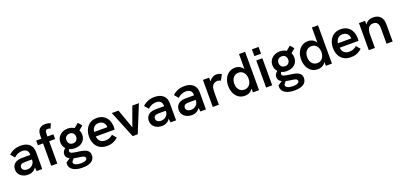

<svg xmlns="http://www.w3.org/2000/svg" viewBox="26 -1888 6871 3284"><g transform="rotate(-20 3461.5 -246.0)"><path d="M376 -69Q351 -31 313.5 -11Q276 9 230 9Q147 9 95 -35Q43 -79 43 -151Q43 -191 59.5 -221Q76 -251 106 -269Q152 -297 229 -297H375V-311Q375 -358 346 -383Q317 -408 265 -408Q225 -408 186.5 -392Q148 -376 116 -345L54 -418Q101 -462 155 -482Q209 -502 274 -502Q374 -502 429.5 -451.5Q485 -401 485 -311V0H383ZM244 -81Q298 -81 336.5 -116Q375 -151 375 -204V-214H245Q201 -214 177 -198Q154 -181 154 -150Q154 -118 178.5 -99.5Q203 -81 244 -81Z M648 -407H554V-493H649V-549Q649 -706 797 -706Q847 -706 891 -685L855 -601Q829 -614 809 -614Q759 -614 759 -549V-493H867V-407H759V0H648Z M910 67Q910 48 913 37L988 -12Q923 -45 923 -106Q923 -133 937 -158Q951 -183 977 -203Q931 -252 931 -321Q931 -374 957.5 -415.5Q984 -457 1029.5 -479.5Q1075 -502 1130 -502Q1194 -502 1246 -469L1327 -535L1384 -466L1309 -403Q1329 -365 1329 -317Q1329 -239 1275 -191Q1221 -143 1134 -143Q1077 -143 1034 -163Q1019 -150 1019 -128Q1019 -104 1045 -93Q1071 -82 1128 -74Q1211 -64 1258.5 -51.5Q1306 -39 1335 -11.5Q1364 16 1364 67Q1364 138 1307 176Q1250 214 1145 214Q1036 214 973 174.5Q910 135 910 67ZM1219 -322Q1219 -362 1195.5 -386.5Q1172 -411 1132 -411Q1091 -411 1066.5 -386.5Q1042 -362 1042 -323Q1042 -283 1065.5 -257.5Q1089 -232 1132 -232Q1173 -232 1196 -257.5Q1219 -283 1219 -322ZM1145 135Q1197 135 1226 121.5Q1255 108 1255 81Q1255 62 1240 51Q1225 40 1197 34.5Q1169 29 1112 22Q1070 16 1051 11L1012 60Q1011 64 1011 71Q1011 102 1047.5 118.5Q1084 135 1145 135Z M1426 -243Q1426 -312 1451.5 -371Q1477 -430 1529 -466Q1581 -502 1657 -502Q1731 -502 1781.5 -469Q1832 -436 1857 -380.5Q1882 -325 1882 -256Q1882 -236 1879 -210H1537Q1541 -152 1576 -120.5Q1611 -89 1669 -89Q1749 -89 1806 -143L1867 -69Q1818 -27 1772 -9Q1726 9 1665 9Q1585 9 1531.5 -25Q1478 -59 1452 -116.5Q1426 -174 1426 -243ZM1776 -292V-298Q1776 -344 1744 -377Q1712 -410 1659 -410Q1603 -410 1571.5 -376Q1540 -342 1535 -292Z M1930 -493H2052L2177 -144L2304 -493H2424L2223 0H2131Z M2812 -69Q2787 -31 2749.5 -11Q2712 9 2666 9Q2583 9 2531 -35Q2479 -79 2479 -151Q2479 -191 2495.5 -221Q2512 -251 2542 -269Q2588 -297 2665 -297H2811V-311Q2811 -358 2782 -383Q2753 -408 2701 -408Q2661 -408 2622.5 -392Q2584 -376 2552 -345L2490 -418Q2537 -462 2591 -482Q2645 -502 2710 -502Q2810 -502 2865.5 -451.5Q2921 -401 2921 -311V0H2819ZM2680 -81Q2734 -81 2772.5 -116Q2811 -151 2811 -204V-214H2681Q2637 -214 2613 -198Q2590 -181 2590 -150Q2590 -118 2614.5 -99.5Q2639 -81 2680 -81Z M3356 -69Q3331 -31 3293.5 -11Q3256 9 3210 9Q3127 9 3075 -35Q3023 -79 3023 -151Q3023 -191 3039.5 -221Q3056 -251 3086 -269Q3132 -297 3209 -297H3355V-311Q3355 -358 3326 -383Q3297 -408 3245 -408Q3205 -408 3166.5 -392Q3128 -376 3096 -345L3034 -418Q3081 -462 3135 -482Q3189 -502 3254 -502Q3354 -502 3409.5 -451.5Q3465 -401 3465 -311V0H3363ZM3224 -81Q3278 -81 3316.5 -116Q3355 -151 3355 -204V-214H3225Q3181 -214 3157 -198Q3134 -181 3134 -150Q3134 -118 3158.5 -99.5Q3183 -81 3224 -81Z M3589 -493H3701V-421Q3722 -458 3759.5 -480Q3797 -502 3836 -502Q3884 -502 3928 -476L3874 -376Q3862 -383 3845 -387.5Q3828 -392 3812 -392Q3777 -392 3749.5 -373.5Q3722 -355 3710 -317Q3700 -290 3700 -218V0H3589Z M3959 -247Q3959 -324 3987.5 -382Q4016 -440 4065 -471Q4114 -502 4174 -502Q4220 -502 4258 -481.5Q4296 -461 4320 -423V-697H4431V0H4320V-70Q4295 -30 4257 -10.5Q4219 9 4174 9Q4109 9 4060.5 -24Q4012 -57 3985.5 -115.5Q3959 -174 3959 -247ZM4330 -247Q4330 -316 4294.5 -358.5Q4259 -401 4201 -401Q4142 -401 4106 -358.5Q4070 -316 4070 -247Q4070 -177 4106 -135Q4142 -93 4201 -93Q4259 -93 4294.5 -135.5Q4330 -178 4330 -247Z M4560 -493H4671V0H4560ZM4555 -697H4676V-574H4555Z M4770 67Q4770 48 4773 37L4848 -12Q4783 -45 4783 -106Q4783 -133 4797 -158Q4811 -183 4837 -203Q4791 -252 4791 -321Q4791 -374 4817.5 -415.5Q4844 -457 4889.5 -479.5Q4935 -502 4990 -502Q5054 -502 5106 -469L5187 -535L5244 -466L5169 -403Q5189 -365 5189 -317Q5189 -239 5135 -191Q5081 -143 4994 -143Q4937 -143 4894 -163Q4879 -150 4879 -128Q4879 -104 4905 -93Q4931 -82 4988 -74Q5071 -64 5118.5 -51.5Q5166 -39 5195 -11.5Q5224 16 5224 67Q5224 138 5167 176Q5110 214 5005 214Q4896 214 4833 174.5Q4770 135 4770 67ZM5079 -322Q5079 -362 5055.5 -386.5Q5032 -411 4992 -411Q4951 -411 4926.5 -386.5Q4902 -362 4902 -323Q4902 -283 4925.5 -257.5Q4949 -232 4992 -232Q5033 -232 5056 -257.5Q5079 -283 5079 -322ZM5005 135Q5057 135 5086 121.5Q5115 108 5115 81Q5115 62 5100 51Q5085 40 5057 34.5Q5029 29 4972 22Q4930 16 4911 11L4872 60Q4871 64 4871 71Q4871 102 4907.5 118.5Q4944 135 5005 135Z M5286 -247Q5286 -324 5314.5 -382Q5343 -440 5392 -471Q5441 -502 5501 -502Q5547 -502 5585 -481.5Q5623 -461 5647 -423V-697H5758V0H5647V-70Q5622 -30 5584 -10.5Q5546 9 5501 9Q5436 9 5387.5 -24Q5339 -57 5312.5 -115.5Q5286 -174 5286 -247ZM5657 -247Q5657 -316 5621.5 -358.5Q5586 -401 5528 -401Q5469 -401 5433 -358.5Q5397 -316 5397 -247Q5397 -177 5433 -135Q5469 -93 5528 -93Q5586 -93 5621.5 -135.5Q5657 -178 5657 -247Z M5865 -243Q5865 -312 5890.5 -371Q5916 -430 5968 -466Q6020 -502 6096 -502Q6170 -502 6220.5 -469Q6271 -436 6296 -380.5Q6321 -325 6321 -256Q6321 -236 6318 -210H5976Q5980 -152 6015 -120.5Q6050 -89 6108 -89Q6188 -89 6245 -143L6306 -69Q6257 -27 6211 -9Q6165 9 6104 9Q6024 9 5970.5 -25Q5917 -59 5891 -116.5Q5865 -174 5865 -243ZM6215 -292V-298Q6215 -344 6183 -377Q6151 -410 6098 -410Q6042 -410 6010.5 -376Q5979 -342 5974 -292Z M6429 -493H6540V-424Q6564 -463 6602 -482.5Q6640 -502 6687 -502Q6770 -502 6816.5 -454.5Q6863 -407 6863 -319V0H6752V-278Q6752 -344 6728 -375Q6704 -406 6654 -406Q6597 -406 6568.5 -365.5Q6540 -325 6540 -240V0H6429Z"/></g></svg>

Font: Hanken Grotesk SemiBold
Style: Regular
Weight: 600
Designer: Alfredo Marco Pradil
Foundry: Hanken Design Co.
Version: Version 3.014